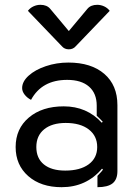

<svg xmlns="http://www.w3.org/2000/svg" viewBox="-20 -769 573 798"><path d="M45 -158Q45 -234 100 -280.5Q155 -327 245 -327Q341 -327 403 -259L407 -263Q396 -275 382 -288V-330Q382 -381 350 -409Q318 -437 259 -437Q154 -437 109 -354Q93 -362 82.5 -375.5Q72 -389 72 -403Q72 -430 99 -454.5Q126 -479 170.5 -494Q215 -509 264 -509Q359 -509 413.5 -462Q468 -415 468 -332V-58Q468 -23 448 -7Q428 9 385 9V-38Q406 -60 408 -64L404 -68Q339 9 236 9Q150 9 97.5 -37Q45 -83 45 -158ZM384 -158Q384 -204 349 -231Q314 -258 253 -258Q196 -258 163.5 -231.5Q131 -205 131 -158Q131 -111 162.5 -85.5Q194 -60 251 -60Q313 -60 348.5 -86Q384 -112 384 -158ZM343 -732Q357 -749 384 -749Q399 -749 413 -742.5Q427 -736 436 -724L295 -577Q284 -564 266 -564Q248 -564 237 -577L96 -724Q105 -736 119 -742.5Q133 -749 148 -749Q175 -749 189 -732L266 -640Z"/></svg>

Font: K2D
Style: Regular
Weight: 400
Version: Version 1.000; ttfautohint (v1.6)